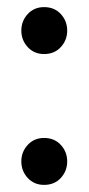

<svg xmlns="http://www.w3.org/2000/svg" viewBox="-20 -508 249 540"><path d="M169 -54Q169 -27 151 -7.5Q133 12 104 12Q76 12 58 -7.5Q40 -27 40 -54Q40 -81 58 -100.5Q76 -120 104 -120Q133 -120 151 -100.5Q169 -81 169 -54ZM169 -422Q169 -395 151 -375.5Q133 -356 104 -356Q76 -356 58 -375.5Q40 -395 40 -422Q40 -449 58 -468.5Q76 -488 104 -488Q133 -488 151 -468.5Q169 -449 169 -422Z"/></svg>

Font: Fira Sans Extra Condensed
Style: Regular
Weight: 400
Width: 1
Designer: Carrois Corporate & Edenspiekermann AG
Foundry: Carrois Corporate GbR & Edenspiekermann AG
Version: Version 4.203